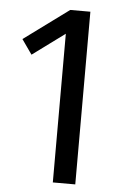

<svg xmlns="http://www.w3.org/2000/svg" viewBox="-50 -705 458 741"><g transform="rotate(5 179.0 -334.5)"><path d="M270 -669V0H183V-576L58 -484L18 -541L192 -669Z"/></g></svg>

Font: Fira Sans Extra Condensed
Style: Regular
Weight: 400
Width: 1
Designer: Carrois Corporate & Edenspiekermann AG
Foundry: Carrois Corporate GbR & Edenspiekermann AG
Version: Version 4.203